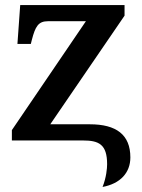

<svg xmlns="http://www.w3.org/2000/svg" viewBox="-20 -556 562 760"><path d="M386 184C456 171 496 128 496 67C496 -23 440 -64 336 -64H179L473 -494V-536H60L49 -382H102L106 -398C120 -452 132 -472 170 -472H320L27 -41V0H308C371 0 404 15 404 94C404 110 401 146 386 184Z"/></svg>

Font: Noto Serif Semi
Style: Regular
Weight: 600
Designer: Monotype Design Team
Foundry: Monotype Imaging Inc.
Version: Version 1.002